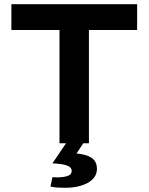

<svg xmlns="http://www.w3.org/2000/svg" viewBox="-20 -682 707 914"><path d="M632.8 -539.1H403.3V0H376.5L344.2 48.8Q389.6 52.2 415.5 69.1Q441.4 85.9 441.4 122.1Q441.4 144.5 429.4 161.1Q417.5 177.7 396.7 189Q376 200.2 348.6 206.1Q321.3 211.9 289.1 211.9Q272 211.9 254.9 210.9Q237.8 210 220.2 206.1L229.5 161.6Q258.8 163.6 276.9 161.1Q294.9 158.7 304.7 154.5Q314.5 150.4 317.9 144.3Q321.3 138.2 321.3 130.9Q321.3 114.7 299.6 106.2Q277.8 97.7 229.5 95.7L294.4 0H263.2V-539.1H34.2V-662.1H632.8Z"/></svg>

Font: PT Astra Sans
Style: Bold
Weight: 700
Designer: A.Korolkova, I. Chaeva
Foundry: ParaType Ltd
Version: Version 1.001; ttfautohint (v1.6)